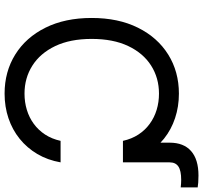

<svg xmlns="http://www.w3.org/2000/svg" viewBox="-44 -818 872 824"><g transform="rotate(90 392.0 -406.0)"><path d="M592.3 -497.6V-698.2Q592.3 -758.3 628.2 -790Q664.1 -821.8 733.4 -821.8Q749.5 -821.8 762.9 -820.8Q776.4 -819.8 784.2 -818.4V-745.6Q776.4 -746.6 767.3 -747.1Q758.3 -747.6 752 -747.6Q712.4 -747.6 694.6 -735.6Q676.8 -723.6 676.8 -698.2V-497.6ZM381.8 10.3Q287.6 10.3 214.1 -35.4Q140.6 -81.1 98.9 -165Q57.1 -249 57.1 -363.3Q57.1 -478 98.9 -562Q140.6 -646 214.1 -691.9Q287.6 -737.8 381.8 -737.8Q437.5 -737.8 486.8 -721.4Q536.1 -705.1 575.2 -673.8Q614.3 -642.6 640.4 -598.1Q666.5 -553.7 676.8 -497.6H584.5Q576.2 -535.2 557.4 -564Q538.6 -592.8 511.5 -612.5Q484.4 -632.3 451.4 -642.3Q418.5 -652.3 381.8 -652.3Q314.5 -652.3 261.2 -618.4Q208 -584.5 177.5 -520Q147 -455.6 147 -363.3Q147 -271.5 177.7 -207Q208.5 -142.6 261.7 -108.9Q314.9 -75.2 381.8 -75.2Q418.5 -75.2 451.4 -85.2Q484.4 -95.2 511.5 -115Q538.6 -134.8 557.4 -163.6Q576.2 -192.4 584.5 -230H676.8Q667 -174.3 640.9 -130.1Q614.7 -85.9 575.7 -54.4Q536.6 -22.9 487.3 -6.3Q438 10.3 381.8 10.3Z"/></g></svg>

Font: Inter 17pt
Style: Regular
Weight: 400
Version: Version 4.001;git-66647c0bb